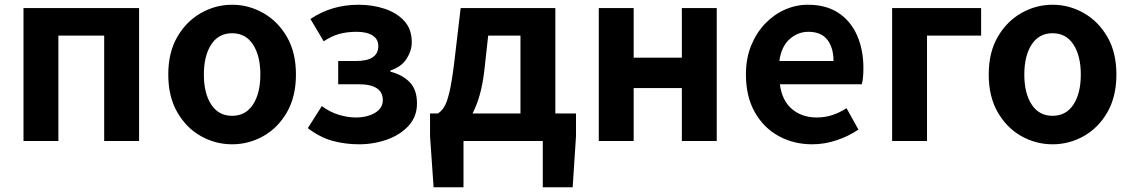

<svg xmlns="http://www.w3.org/2000/svg" viewBox="-20 -594 4768 809"><path d="M79 0V-560H566V0H419V-444H226V0Z M958 14Q888 14 826.5 -20.5Q765 -55 727 -121Q689 -187 689 -280Q689 -373 727 -438.5Q765 -504 826.5 -539Q888 -574 958 -574Q1028 -574 1089.5 -539Q1151 -504 1189 -438.5Q1227 -373 1227 -280Q1227 -187 1189 -121Q1151 -55 1089.5 -20.5Q1028 14 958 14ZM958 -106Q1015 -106 1046 -153.5Q1077 -201 1077 -280Q1077 -359 1046 -406.5Q1015 -454 958 -454Q901 -454 870 -406.5Q839 -359 839 -280Q839 -201 870 -153.5Q901 -106 958 -106Z M1493 14Q1436 14 1383 0Q1330 -14 1277 -54L1336 -147Q1371 -121 1408.5 -110Q1446 -99 1479 -99Q1527 -99 1560 -118.5Q1593 -138 1593 -172Q1593 -239 1491 -239H1405V-337H1480Q1574 -337 1574 -400Q1574 -429 1550 -444.5Q1526 -460 1482 -460Q1442 -460 1409.5 -451Q1377 -442 1344 -420L1288 -514Q1377 -574 1491 -574Q1550 -574 1601 -557Q1652 -540 1683.5 -505.5Q1715 -471 1715 -416Q1715 -380 1693 -346Q1671 -312 1625 -297V-292Q1676 -279 1706.5 -247.5Q1737 -216 1737 -158Q1737 -103 1702 -64.5Q1667 -26 1611 -6Q1555 14 1493 14Z M2021 -299Q2014 -238 2001 -193Q1988 -148 1971 -116H2173V-444H2037ZM1933 0V195H1807L1792 -20V-116H1825Q1839 -124 1851 -142.5Q1863 -161 1873.5 -205Q1884 -249 1894 -331L1921 -560H2320V-116H2407V-20L2393 195H2267V0Z M2503 0V-560H2650V-351H2853V-560H3000V0H2853V-223H2650V0Z M3402 14Q3324 14 3260.5 -21Q3197 -56 3160 -122Q3123 -188 3123 -280Q3123 -348 3145 -402Q3167 -456 3204 -494.5Q3241 -533 3287.5 -553.5Q3334 -574 3384 -574Q3461 -574 3513 -539.5Q3565 -505 3591.5 -444.5Q3618 -384 3618 -307Q3618 -262 3611 -239H3266Q3275 -170 3317 -134.5Q3359 -99 3421 -99Q3456 -99 3486.5 -109Q3517 -119 3547 -138L3597 -48Q3556 -20 3505 -3Q3454 14 3402 14ZM3264 -337H3492Q3492 -393 3466 -426.5Q3440 -460 3386 -460Q3342 -460 3307 -429Q3272 -398 3264 -337Z M3739 0V-560H4114V-444H3886V0Z M4415 14Q4345 14 4283.5 -20.5Q4222 -55 4184 -121Q4146 -187 4146 -280Q4146 -373 4184 -438.5Q4222 -504 4283.5 -539Q4345 -574 4415 -574Q4485 -574 4546.5 -539Q4608 -504 4646 -438.5Q4684 -373 4684 -280Q4684 -187 4646 -121Q4608 -55 4546.5 -20.5Q4485 14 4415 14ZM4415 -106Q4472 -106 4503 -153.5Q4534 -201 4534 -280Q4534 -359 4503 -406.5Q4472 -454 4415 -454Q4358 -454 4327 -406.5Q4296 -359 4296 -280Q4296 -201 4327 -153.5Q4358 -106 4415 -106Z"/></svg>

Font: Chiron Sans HK TT
Style: Bold
Weight: 700
Designer: Ryoko NISHIZUKA 西塚涼子 (kana, bopomofo & ideographs); Paul D. Hunt (Latin, Greek & Cyrillic); Sandoll Communications 산돌커뮤니
Foundry: Adobe
Version: Version 2.022;hotconv 1.0.109;makeotfexe 2.5.65596